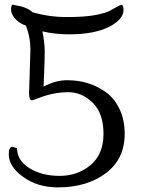

<svg xmlns="http://www.w3.org/2000/svg" viewBox="-20 -755 671 833"><path d="M106 -350 112 -536Q112 -596 92 -644Q54 -657 35 -689Q28 -701 28 -715Q28 -729 34 -735Q35 -735 43 -733Q97 -725 121 -702Q192 -681 270 -681Q348 -681 392.5 -689.5Q437 -698 455 -707.5Q473 -717 487.5 -725.5Q502 -734 510 -734Q516 -725 516 -713Q516 -670 452 -638Q388 -606 279 -606Q219 -606 164 -619Q174 -569 174 -532.5Q174 -496 171.5 -438.5Q169 -381 169 -379Q221 -407 270.5 -407Q320 -407 361.5 -394Q403 -381 439.5 -355Q476 -329 498.5 -282Q521 -235 521 -174Q521 -65 439 -3.5Q357 58 231 58Q144 58 81 13Q18 -32 18 -86Q18 -118 34 -118L54 -112Q54 -59 107.5 -25.5Q161 8 239 8Q317 8 373 -39Q429 -86 429 -174.5Q429 -263 382.5 -309Q336 -355 276 -355Q212 -355 146 -329Q123 -320 119 -320Q106 -320 106 -350Z"/></svg>

Font: Sofia
Style: Regular
Weight: 400
Designer: Paula Nazal and Daniel Hernndez
Foundry: Paula Nazal, Daniel Hernndez
Version: Version 1.001